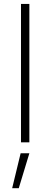

<svg xmlns="http://www.w3.org/2000/svg" viewBox="-20 -748 265 1009"><path d="M134.3 -727.5H90.3V0H134.3ZM43.9 241.2H78.6L134.3 57.6H88.4Z"/></svg>

Font: Raveo ExtraLight
Style: Regular
Weight: 200
Designer: Jakub Foglar, Rasmus Andersson (Inter)
Foundry: Jakubfoglar.com
Version: Version 1.100;Glyphs 3.2.3 (3260)